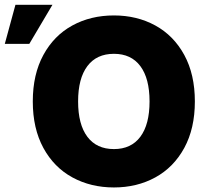

<svg xmlns="http://www.w3.org/2000/svg" viewBox="-34 -782 848 811"><path d="M447.3 9.8Q349.6 9.8 271.7 -32.7Q193.8 -75.2 149.2 -157.2Q104.5 -239.3 104.5 -353.5Q104.5 -467.8 149.2 -549.8Q193.8 -631.8 271.5 -674.3Q349.1 -716.8 447.3 -716.8Q544.4 -716.8 622.1 -674.3Q699.7 -631.8 744.4 -549.8Q789.1 -467.8 789.1 -353.5Q789.1 -239.3 744.4 -157.2Q699.7 -75.2 622.1 -32.7Q544.4 9.8 447.3 9.8ZM447.3 -554.7Q374 -554.7 335 -502.7Q295.9 -450.7 295.9 -353.5Q295.9 -256.3 335 -204.3Q374 -152.3 447.3 -152.3Q520 -152.3 558.8 -204.3Q597.7 -256.3 597.7 -353.5Q597.7 -450.7 558.8 -502.7Q520 -554.7 447.3 -554.7ZM31.2 -761.7H187.5L89.8 -596.7H-13.7Z"/></svg>

Font: Pretendard Std Black
Style: Regular
Weight: 900
Designer: Base glyphs from Inter by Rasmus Andersson; Hangeul glyphs from Noto Sans CJK(Source Han Sans) by Jang Soo-young and Kan
Foundry: Kil Hyung-jin
Version: Version 1.309